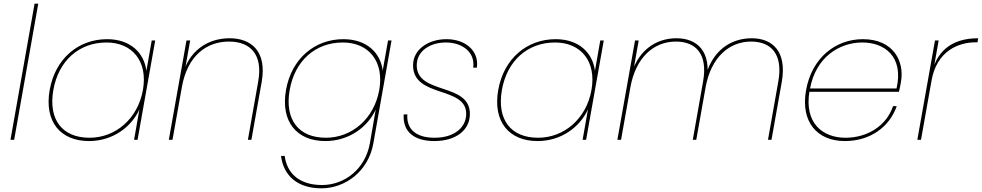

<svg xmlns="http://www.w3.org/2000/svg" viewBox="-20 -760 5339 1044"><path d="M37 0H57L188 -740H168Z M250 -270C220 -98 309 7 464 7C593 7 694 -69 738 -165L709 0H728L824 -540H805L776 -375C764 -471 691 -547 562 -547C407 -547 280 -442 250 -270ZM757 -270C729 -114 608 -11 467 -11C319 -11 242 -109 270 -270C298 -431 411 -529 559 -529C700 -529 785 -426 757 -270Z M898 0H918L1014 -540H994ZM1328 0H1347L1403 -315C1432 -482 1346 -552 1228 -552C1110 -552 1002 -484 970 -340L969 -287C999 -456 1102 -534 1225 -534C1344 -534 1410 -461 1384 -317Z M1847 -547C1692 -547 1565 -442 1535 -270C1505 -98 1594 7 1749 7C1878 7 1979 -69 2023 -164L1991 20C1966 159 1854 246 1731 246C1606 246 1540 181 1528 88H1508C1521 192 1594 264 1728 264C1853 264 1982 176 2010 20L2109 -540H2090L2061 -377C2049 -471 1976 -547 1847 -547ZM2042 -270C2014 -114 1893 -11 1752 -11C1604 -11 1527 -109 1555 -270C1583 -431 1696 -529 1844 -529C1985 -529 2070 -426 2042 -270Z M2342 7C2455 7 2535 -49 2535 -141C2535 -313 2246 -243 2246 -405C2246 -482 2317 -529 2405 -529C2492 -529 2565 -477 2553 -392H2573C2586 -486 2508 -547 2408 -547C2307 -547 2226 -490 2226 -405C2226 -226 2515 -294 2515 -141C2515 -69 2453 -11 2343 -11C2240 -11 2189 -60 2195 -138H2175C2169 -37 2240 7 2342 7Z M2689 -270C2659 -98 2748 7 2903 7C3032 7 3133 -69 3177 -165L3148 0H3167L3263 -540H3244L3215 -375C3203 -471 3130 -547 3001 -547C2846 -547 2719 -442 2689 -270ZM3196 -270C3168 -114 3047 -11 2906 -11C2758 -11 2681 -109 2709 -270C2737 -431 2850 -529 2998 -529C3139 -529 3224 -426 3196 -270Z M3337 0H3357L3453 -540H3433ZM3747 0H3766L3822 -315C3851 -482 3770 -552 3658 -552C3546 -552 3440 -485 3405 -327L3407 -282C3437 -452 3538 -534 3655 -534C3768 -534 3829 -461 3803 -317ZM4156 0H4175L4231 -315C4260 -482 4179 -552 4067 -552C3954 -552 3847 -485 3812 -327L3816 -282C3846 -452 3948 -534 4064 -534C4177 -534 4238 -461 4212 -317Z M4371 -261H4868C4873 -279 4874 -289 4879 -315C4899 -428 4837 -547 4672 -547C4522 -547 4394 -444 4363 -270C4332 -96 4424 7 4574 7C4714 7 4818 -72 4856 -183H4836C4800 -76 4697 -11 4577 -11C4454 -11 4351 -90 4382 -267L4384 -275C4415 -451 4546 -529 4669 -529C4789 -529 4895 -453 4855 -279H4375Z M5045 -321C5073 -481 5189 -530 5286 -530H5295L5299 -552C5152 -552 5066 -479 5042 -341ZM4968 0H4988L5084 -540H5064Z"/></svg>

Font: Poppins Devanagari Thin
Style: Italic
Weight: 100
Italic angle: -10°
Designer: Ninad Kale (Devanagari), Jonny Pinhorn (Latin)
Foundry: Indian Type Foundry
Version: 4.005